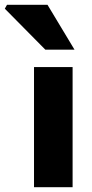

<svg xmlns="http://www.w3.org/2000/svg" viewBox="-80 -776 382 796"><path d="M61 0V-498H221V0ZM108 -570 -60 -740 -51 -756H117L229 -570Z"/></svg>

Font: Source Sans 3 ExtraLight ExtraBold
Style: Regular
Weight: 800
Version: Version 3.052;hotconv 1.1.0;makeotfexe 2.6.0